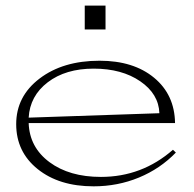

<svg xmlns="http://www.w3.org/2000/svg" viewBox="-20 -637 683 677"><path d="M542 -237.8Q539.6 -305.7 474.6 -350.3Q409.7 -395 310.1 -395Q211.4 -395 148.4 -346.9Q85.4 -298.8 81.1 -222.2ZM37.1 -199.2Q37.1 -297.4 119.6 -360.1Q202.1 -422.9 331.1 -422.9Q450.7 -422.9 523.2 -363Q595.7 -303.2 597.2 -203.1H81.1Q84 -117.7 154.3 -65.4Q224.6 -13.2 335.9 -13.2Q480.5 -13.2 589.8 -108.9L600.1 -99.1Q544.9 -42 470 -11Q395 20 310.1 20Q188.5 20 112.8 -40.8Q37.1 -101.6 37.1 -199.2ZM278.8 -533.2V-617.2H352.1V-533.2Z"/></svg>

Font: Halibut Exp Thin
Style: Regular
Weight: 250
Width: 7
Designer: Matteo Maggi
Foundry: Collletttivo
Version: Version 3.080 | FøM Fix